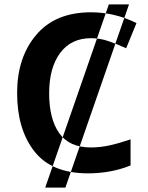

<svg xmlns="http://www.w3.org/2000/svg" viewBox="-20 -780 676 875"><path d="M568 -760 278 75H186L476 -760ZM395 -606Q436 -606 476 -592Q516 -578 555 -560L602 -675Q502 -724 395 -724Q232 -724 145 -621Q58 -518 58 -356Q58 -191 136.5 -90.5Q215 10 381 10Q486 10 575 -26V-145Q526 -128 482 -118Q438 -108 394 -108Q296 -108 250 -173Q204 -238 204 -355Q204 -471 254 -538.5Q304 -606 395 -606Z"/></svg>

Font: Noto Sans UI
Style: Bold
Weight: 700
Designer: Monotype Design Team
Foundry: Monotype Imaging Inc.
Version: Version 1.901